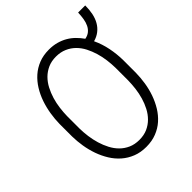

<svg xmlns="http://www.w3.org/2000/svg" viewBox="-209 -879 1018 1018"><g transform="rotate(-45 300.0 -370.0)"><path d="M536.6 -308.1Q536.1 -272 530.3 -234.1Q524.4 -196.3 512 -160.9Q499.5 -125.5 480.5 -94.5Q461.4 -63.5 435.3 -40.3Q409.2 -17.1 375 -3.7Q340.8 9.8 298.3 9.8Q255.9 9.8 221.9 -3.7Q188 -17.1 161.4 -40.3Q134.8 -63.5 115.5 -94.7Q96.2 -126 83.7 -161.4Q71.3 -196.8 65.2 -234.4Q59.1 -272 58.6 -308.1V-401.9Q59.1 -438 65.2 -475.8Q71.3 -513.7 83.5 -549.1Q95.7 -584.5 115 -615.7Q134.3 -647 160.6 -670.4Q187 -693.8 220.9 -707.3Q254.9 -720.7 297.4 -720.7Q327.6 -720.7 353.8 -713.6Q379.9 -706.5 401.9 -693.8Q423.8 -681.2 441.9 -663.3Q460 -645.5 474.6 -624.5Q495.1 -628.4 508.5 -639.4Q522 -650.4 530 -667Q538.1 -683.6 541.5 -704.6Q544.9 -725.6 545.9 -750H599.1Q599.1 -718.3 593.5 -690.9Q587.9 -663.6 575.4 -641.8Q563 -620.1 543.7 -605Q524.4 -589.8 498 -582.5Q517.6 -541 526.9 -494.4Q536.1 -447.8 536.6 -401.9ZM479 -402.8Q478.5 -431.2 474.6 -461.9Q470.7 -492.7 461.9 -522Q453.1 -551.3 439.5 -577.9Q425.8 -604.5 405.5 -624.5Q385.3 -644.5 358.4 -656.2Q331.5 -668 297.4 -668Q263.2 -668 236.6 -656Q210 -644 189.9 -624Q169.9 -604 156 -577.4Q142.1 -550.8 133.3 -521.5Q124.5 -492.2 120.6 -461.4Q116.7 -430.7 116.2 -402.8V-308.1Q116.7 -279.8 120.8 -249.3Q125 -218.8 133.8 -189.2Q142.6 -159.7 156.5 -133.1Q170.4 -106.4 190.4 -86.4Q210.4 -66.4 237.3 -54.4Q264.2 -42.5 298.3 -42.5Q333 -42.5 359.6 -54.4Q386.2 -66.4 406.2 -86.4Q426.3 -106.4 440.2 -133.1Q454.1 -159.7 462.6 -189.2Q471.2 -218.8 474.9 -249.3Q478.5 -279.8 479 -308.1Z"/></g></svg>

Font: Roboto Mono Light
Style: Regular
Weight: 300
Designer: Google
Version: Version 2.000985; 2015; ttfautohint (v1.3)